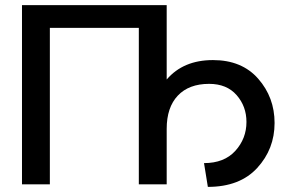

<svg xmlns="http://www.w3.org/2000/svg" viewBox="-20 -721 1150 751"><path d="M66 -701H632V-410Q697 -486 813 -486Q926 -486 990 -413Q1054 -340 1054 -240Q1054 -138 986 -64Q918 10 793 10L778 -83Q857 -83 900.5 -131Q944 -179 944 -244Q944 -305 905.5 -349Q867 -393 798 -393Q719 -393 675.5 -347Q632 -301 632 -217V0H523V-612H175V0H66Z"/></svg>

Font: LT Superior Semi-bold
Style: Regular
Weight: 600
Designer: Daniel Lyons
Foundry: LyonsType
Version: Version 1.0